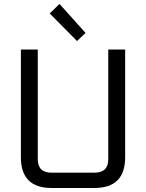

<svg xmlns="http://www.w3.org/2000/svg" viewBox="-20 -937 728 957"><path d="M84.1 -153.2V-690H168.3V-143.8Q168.3 -76.4 236.3 -76.4H452.3Q519.6 -76.4 519.6 -143.8V-690H603.8V-153.2Q603.8 0 450.6 0H237.3Q84.1 0 84.1 -153.2ZM227.8 -870 276.6 -917.4 406.4 -772.9 364 -732.4Z"/></svg>

Font: Oxanium ExtraLight
Style: Regular
Weight: 200
Designer: Severin Meyer
Version: Version 2.000